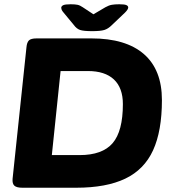

<svg xmlns="http://www.w3.org/2000/svg" viewBox="-20 -880 805 900"><path d="M85 0Q58 0 47.5 -9.5Q37 -19 39 -42L104 -658Q106 -681 115.5 -690.5Q125 -700 152 -700H408Q570 -700 654.5 -626.5Q739 -553 739 -411Q739 -266 697.5 -175.5Q656 -85 567 -42.5Q478 0 337 0ZM223 -153H353Q460 -153 508 -209Q556 -265 556 -392Q556 -468 514 -507.5Q472 -547 392 -547H264ZM539 -860Q564 -860 572.5 -856Q581 -852 581 -845Q581 -836 566 -821L504 -762Q487 -745 469 -739.5Q451 -734 412 -734Q372 -734 355.5 -739.5Q339 -745 326 -763L278 -821Q271 -829 269 -834.5Q267 -840 267 -843Q267 -851 276 -855.5Q285 -860 311 -860Q332 -860 343.5 -857.5Q355 -855 368 -846L418 -813L474 -846Q490 -855 504 -857.5Q518 -860 539 -860Z"/></svg>

Font: Asap Semi Expanded Semi Expanded ExtraBold
Style: Italic
Weight: 800
Width: 6
Italic angle: -6°
Designer: Pablo Cosgaya
Foundry: Omnibus-Type
Version: Version 3.001; ttfautohint (v1.8.4.7-5d5b)